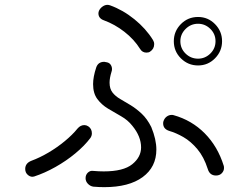

<svg xmlns="http://www.w3.org/2000/svg" viewBox="-20 -781 1040 792"><path d="M599 -568Q594 -564 584 -564Q567 -564 558 -579Q533 -619 493 -650Q453 -681 409 -697Q386 -705 386 -726Q386 -730 388 -736Q393 -747 403 -754Q413 -761 423 -761Q426 -761 428.5 -760.5Q431 -760 434 -759Q487 -740 534.5 -701.5Q582 -663 611 -616Q616 -608 616 -599Q616 -579 599 -568ZM797 -511Q756 -511 726.5 -540Q697 -569 697 -611Q697 -652 726 -681.5Q755 -711 797 -711Q838 -711 867 -681.5Q896 -652 896 -611Q896 -570 867 -540.5Q838 -511 797 -511ZM797 -539Q826 -539 847.5 -560Q869 -581 869 -611Q869 -641 847.5 -662Q826 -683 797 -683Q767 -683 745.5 -661.5Q724 -640 724 -611Q724 -581 745.5 -560Q767 -539 797 -539ZM365 -11Q352 -13 342.5 -23Q333 -33 333 -46Q333 -60 342.5 -69Q352 -78 365 -76Q376 -75 387 -74.5Q398 -74 408 -74Q489 -74 525.5 -103.5Q562 -133 562 -173Q562 -218 526 -262Q507 -286 479.5 -301.5Q452 -317 425.5 -333Q399 -349 381.5 -372.5Q364 -396 364 -434Q364 -464 377 -503Q385 -526 410 -526Q413 -526 421 -524Q431 -522 436.5 -514Q442 -506 442 -496Q442 -493 441.5 -490.5Q441 -488 440 -485Q436 -472 434 -461Q432 -450 432 -440Q432 -415 444 -399.5Q456 -384 476 -372.5Q496 -361 519 -347Q542 -333 564.5 -312Q587 -291 604 -257Q625 -206 625 -164Q625 -92 568.5 -50.5Q512 -9 410 -9Q400 -9 388.5 -9.5Q377 -10 365 -11ZM871 -57Q845 -57 837 -84Q821 -134 794 -166Q767 -198 736.5 -215.5Q706 -233 678 -241Q653 -249 653 -272Q653 -277 654 -280Q658 -293 667.5 -300Q677 -307 688 -307Q693 -307 696 -306Q771 -285 824.5 -231Q878 -177 903 -97Q904 -94 904 -88Q904 -76 895 -66.5Q886 -57 871 -57ZM121 -53Q108 -49 96 -58.5Q84 -68 84 -84Q84 -108 110 -118Q145 -131 180.5 -152Q216 -173 247.5 -199Q279 -225 300 -251Q312 -265 328 -265Q336 -265 344 -260Q359 -250 359 -231Q359 -221 353 -212Q329 -180 291 -148.5Q253 -117 208.5 -92Q164 -67 121 -53Z"/></svg>

Font: Kiwi Maru Light
Style: Regular
Weight: 300
Designer: Hiroki-Chan
Version: Version 1.100